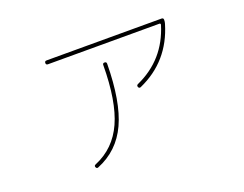

<svg xmlns="http://www.w3.org/2000/svg" viewBox="-94 -733 1188 935"><g transform="rotate(-20 500.0 -265.5)"><path d="M214 -534Q204 -534 204 -544Q204 -554 214 -554H810Q820 -554 820 -544Q820 -533 817 -524Q765 -348 601 -275Q592 -271 588 -280Q584 -290 594 -294Q747 -363 797 -526Q799 -534 791 -534ZM466 -439Q466 -448 476 -448Q486 -448 486 -438Q484 -242 433.5 -132.5Q383 -23 272 22Q264 25 260 16Q256 7 267 3Q370 -40 417.5 -145.5Q465 -251 466 -439Z"/></g></svg>

Font: Rounded Mplus 1c Thin
Style: Regular
Weight: 250
Version: Version 1.059.20150529